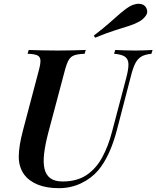

<svg xmlns="http://www.w3.org/2000/svg" viewBox="-20 -969 817 1003"><path d="M639 -560Q652 -609 651 -635Q650 -661 632.5 -673Q615 -685 576 -688L582 -708Q600 -707 630.5 -706Q661 -705 687 -705Q712 -705 736 -706Q760 -707 777 -708L771 -688Q738 -685 718.5 -673.5Q699 -662 686.5 -637.5Q674 -613 663 -568L591 -291Q555 -153 493 -79Q457 -37 403.5 -11.5Q350 14 288 14Q223 14 177.5 -4.5Q132 -23 107 -56Q78 -96 78 -150.5Q78 -205 100 -288L183 -602Q193 -639 191 -656.5Q189 -674 173.5 -680.5Q158 -687 124 -688L130 -708Q154 -707 195.5 -706Q237 -705 283 -705Q324 -705 362 -706Q400 -707 428 -708L422 -688Q388 -687 369 -680.5Q350 -674 339.5 -656.5Q329 -639 319 -602L231 -271Q216 -213 210.5 -166.5Q205 -120 212.5 -87.5Q220 -55 243 -38Q266 -21 307 -21Q382 -21 432 -54.5Q482 -88 514 -147Q546 -206 565 -280ZM470 -783Q521 -822 553.5 -851Q586 -880 611.5 -902Q637 -924 662 -938Q675 -945 691 -948Q707 -951 722 -946.5Q737 -942 745 -926Q755 -905 741.5 -886.5Q728 -868 707 -856Q683 -843 651.5 -833Q620 -823 577.5 -809.5Q535 -796 477 -772Z"/></svg>

Font: Playfair Display SemiBold
Style: Italic
Weight: 600
Italic angle: -14°
Designer: Claus Eggers Sørensen
Foundry: Claus Eggers Sørensen
Version: Version 1.203